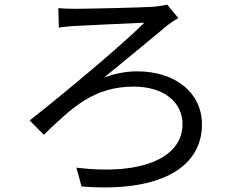

<svg xmlns="http://www.w3.org/2000/svg" viewBox="-20 -765 1040 829"><path d="M232 -730 234 -646C255 -649 283 -652 305 -653C355 -656 542 -664 603 -667C518 -580 254 -359 108 -245L169 -183C294 -303 385 -391 558 -391C686 -391 768 -325 768 -229C768 -81 587 -7 310 -41L332 40C663 67 852 -37 852 -228C852 -364 738 -457 572 -457C532 -457 483 -450 429 -430C512 -498 632 -596 706 -658C716 -666 737 -680 750 -687L702 -745C687 -741 663 -738 646 -736C583 -732 355 -727 302 -727C275 -727 250 -728 232 -730Z"/></svg>

Font: GenYoGothic2 TW R
Style: Regular
Weight: 400
Version: Version 2.100;PS 2.1;hotconv 16.6.51;makeotf.lib2.5.65220 DE